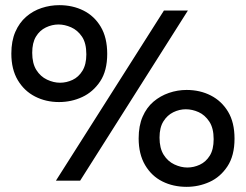

<svg xmlns="http://www.w3.org/2000/svg" viewBox="-20 -701 954 745"><path d="M209 -305Q158 -305 116 -326.5Q74 -348 49 -390Q24 -432 24 -493Q24 -542 39.5 -577.5Q55 -613 81.5 -636Q108 -659 141.5 -670Q175 -681 210 -681Q262 -681 304 -660Q346 -639 371 -597Q396 -555 396 -492Q396 -426 368.5 -385Q341 -344 299 -324.5Q257 -305 209 -305ZM213 -380Q238 -380 261.5 -391Q285 -402 300 -426.5Q315 -451 315 -490Q315 -534 298 -559Q281 -584 256 -595Q231 -606 207 -606Q182 -606 158 -594.5Q134 -583 119.5 -559Q105 -535 105 -496Q105 -455 121 -429.5Q137 -404 162.5 -392Q188 -380 213 -380ZM704 24Q652 24 610 3Q568 -18 543 -60.5Q518 -103 518 -164Q518 -213 533.5 -248.5Q549 -284 575.5 -306.5Q602 -329 635.5 -340.5Q669 -352 704 -352Q756 -352 798 -330.5Q840 -309 865 -267.5Q890 -226 890 -163Q890 -97 862.5 -55.5Q835 -14 793 5Q751 24 704 24ZM707 -51Q732 -51 755.5 -62Q779 -73 794 -97Q809 -121 809 -161Q809 -204 792 -229.5Q775 -255 750.5 -266Q726 -277 701 -277Q676 -277 652.5 -265.5Q629 -254 614 -230Q599 -206 599 -167Q599 -126 615 -100.5Q631 -75 656.5 -63Q682 -51 707 -51ZM197 0 616 -660H709L291 0Z"/></svg>

Font: Bricolage Grotesque 60pt
Style: Regular
Weight: 400
Version: Version 1.001;gftools[0.9.33.dev8+g029e19f]